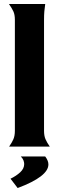

<svg xmlns="http://www.w3.org/2000/svg" viewBox="-20 -739 296 968"><path d="M202 -80Q202 -54 209.5 -37Q217 -20 231 0H26Q40 -20 47.5 -37Q55 -54 55 -80V-639Q55 -666 47 -682.5Q39 -699 25 -719H208Q205 -699 203.5 -681.5Q202 -664 202 -637ZM33 162Q62 148 82 129.5Q102 111 102 88Q102 80 98.5 70Q95 60 85 50H208Q224 71 224 90Q224 151 69 209Z"/></svg>

Font: LT Museum
Style: Bold
Weight: 700
Designer: Daniel Lyons
Foundry: LyonsType
Version: Version 1.010